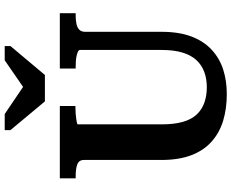

<svg xmlns="http://www.w3.org/2000/svg" viewBox="-106 -884 1007 836"><g transform="rotate(-90 398.0 -466.5)"><path d="M374 -775H489L615 -925V-950H553L398 -843L474 -845L319 -950H249V-925ZM274 -267Q274 -212 285 -174Q296 -136 317.5 -113.5Q339 -91 369 -80.5Q399 -70 436 -70Q472 -70 502 -81Q532 -92 553.5 -115Q575 -138 586.5 -175.5Q598 -213 598 -267V-622Q598 -627 591.5 -630.5Q585 -634 574.5 -636.5Q564 -639 551.5 -640Q539 -641 526 -641H517V-710H758V-641H747Q727 -641 711 -637.5Q695 -634 686 -625Q677 -616 677 -600V-267Q677 -191 656.5 -137Q636 -83 598.5 -48.5Q561 -14 512 1.5Q463 17 406 17Q342 17 289.5 1Q237 -15 198.5 -49.5Q160 -84 139.5 -138Q119 -192 119 -267V-605Q119 -627 99.5 -634Q80 -641 50 -641H39V-710H354V-642H344Q333 -642 320.5 -641Q308 -640 297.5 -638.5Q287 -637 280.5 -635.5Q274 -634 274 -631Z"/></g></svg>

Font: Roboto Serif SemiBold
Style: Regular
Weight: 600
Designer: Greg Gazdowicz
Foundry: Commercial Type
Version: Version 1.008